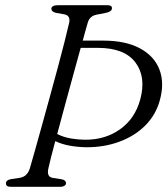

<svg xmlns="http://www.w3.org/2000/svg" viewBox="-20 -720 645 740"><path d="M166.5 -71Q159 -38.5 183 -34.5L218 -29Q234.5 -25.5 234.5 -14Q234.5 -7.5 228.2 -3.8Q222 0 213 0H21.5Q3 0 3 -13Q2.5 -26 22 -29.5L55.5 -34.5Q85 -39 95 -71Q102 -95 114 -137.5Q126 -180 140.8 -233.5Q155.5 -287 171.5 -344.8Q187.5 -402.5 202.2 -457.5Q217 -512.5 228.5 -558Q240 -603.5 246.5 -632Q252.5 -659.5 229 -664.5L195.5 -670.5Q178 -675 178 -686Q178.5 -700 204 -700H394Q411.5 -700 411.5 -688.5Q411.5 -676 390.5 -671L352.5 -663.5Q326 -658.5 318.5 -633.5Q314.5 -620 309.5 -602.2Q304.5 -584.5 299 -563.5H377.5Q464 -563.5 519.2 -533.8Q574.5 -504 594.5 -452Q614.5 -400 596 -333.5Q580.5 -277 539.8 -236.2Q499 -195.5 440 -173.8Q381 -152 311.5 -152.5Q280 -153 249.2 -158.5Q218.5 -164 193 -176Q183.5 -140.5 176.5 -113.2Q169.5 -86 166.5 -71ZM306.5 -181.5Q384 -180.5 442 -221.2Q500 -262 520.5 -336.5Q544 -423.5 501.8 -479.5Q459.5 -535.5 357 -535.5H291Q277.5 -486.5 261.5 -428.5Q245.5 -370.5 229.8 -312.2Q214 -254 200.5 -203.5Q225 -191 254.2 -186.2Q283.5 -181.5 306.5 -181.5Z"/></svg>

Font: Fraunces 72pt S050 Light
Style: Italic
Weight: 300
Italic angle: -16°
Version: Version 1.000; ttfautohint (v1.8.3)